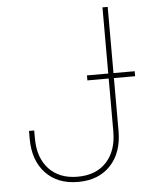

<svg xmlns="http://www.w3.org/2000/svg" viewBox="-53 -771 639 824"><g transform="rotate(-5 266.5 -359.5)"><path d="M250.5 9.8Q162.1 9.8 110.6 -44.9Q59.1 -99.6 59.1 -193.4V-226.6H81.5V-193.4Q81.5 -109.4 126.5 -61Q171.4 -12.7 250.5 -12.7Q329.6 -12.7 374.5 -61Q419.4 -109.4 419.4 -193.4V-727.5H441.9V-193.4Q441.9 -99.6 390.4 -44.9Q338.9 9.8 250.5 9.8ZM327.6 -420.9V-442.4H533.2V-420.9Z"/></g></svg>

Font: Inter 28pt Thin
Style: Regular
Weight: 250
Designer: Rasmus Andersson
Foundry: rsms
Version: Version 4.001;git-66647c0bb